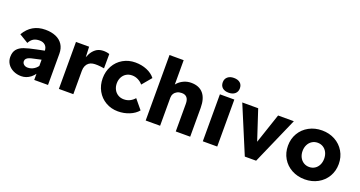

<svg xmlns="http://www.w3.org/2000/svg" viewBox="-42 -1388 3820 2039"><g transform="rotate(20 1867.5 -368.0)"><path d="M267.8 -413.4Q228.2 -413.4 200.8 -398.1Q173.4 -382.8 152.6 -344.4L51.8 -405.4Q91 -473 149.8 -507.5Q208.6 -542 287.4 -542Q355.2 -542 405.6 -520.5Q456 -499 484 -456.5Q512 -414 512 -352.8V0H356.2V-325.8Q356.2 -367.2 332.5 -390.3Q308.8 -413.4 267.8 -413.4ZM33.2 -143Q33.2 -197.6 59.2 -229.3Q85.2 -261 133.3 -278.2Q181.4 -295.4 269.2 -313L433.2 -346.2L424.2 -243.8L274.2 -210.6Q244.2 -204.6 225.4 -197.7Q206.6 -190.8 195.4 -179.1Q184.2 -167.4 184.2 -150.4Q184.2 -128 201.4 -113.4Q218.6 -98.8 245.2 -98.8Q284 -98.8 317.3 -120.6Q350.6 -142.4 367.6 -177.6L392 -135.4Q363.6 -64.4 316.1 -27.2Q268.6 10 211.2 10Q161.2 10 120.5 -9.7Q79.8 -29.4 56.5 -64.2Q33.2 -99 33.2 -143Z M634.8 -531H783.2L790.4 -358.2L769.4 -358.2Q769.8 -361.2 771 -363.2Q785.8 -414.2 804.8 -451.5Q823.8 -488.8 856.2 -514.2Q888.6 -539.6 936.8 -541.6Q955.8 -542.4 976.3 -539.6Q996.8 -536.8 1011 -531L1010.4 -369.2Q926.4 -383.4 880.6 -375.4Q855.8 -371 837.2 -356.6Q818.6 -342.2 808.4 -318.7Q798.2 -295.2 798.2 -264.8V0H634.8Z M1033 -266Q1033 -343.8 1068 -406.9Q1103 -470 1165.1 -506Q1227.2 -542 1303.6 -542Q1375.4 -542 1434.7 -517.4Q1494 -492.8 1528.8 -448L1440 -342Q1419 -368 1386.7 -384.5Q1354.4 -401 1318.4 -401Q1281.6 -401 1253 -383.8Q1224.4 -366.6 1208.3 -335.8Q1192.2 -305 1192.2 -266.6Q1192.2 -228.6 1208.1 -197.8Q1224 -167 1253.1 -149.3Q1282.2 -131.6 1318.8 -131.6Q1355.8 -131.6 1386.1 -146.4Q1416.4 -161.2 1440 -188.8L1528.2 -82.2Q1493.4 -39.6 1433 -14.8Q1372.6 10 1303.6 10Q1227.2 10 1165.1 -26Q1103 -62 1068 -125.1Q1033 -188.2 1033 -266Z M1615.8 -740H1775.8V-423L1748.8 -411Q1758.8 -447.4 1786.3 -477.3Q1813.8 -507.2 1852.5 -524.6Q1891.2 -542 1934.6 -542Q2024.6 -542 2071.7 -487Q2118.8 -432 2118.8 -326V0H1955.8V-313Q1955.8 -360 1935.2 -383.3Q1914.6 -406.6 1874.8 -405.4Q1847.2 -405.4 1825.3 -394Q1803.4 -382.6 1791.1 -362.5Q1778.8 -342.4 1778.8 -318V0H1697.8H1615.8Z M2261.4 -531H2424.4V0H2261.4ZM2246 -662Q2246 -699.8 2272 -722.7Q2298 -745.6 2342.6 -745.6Q2388.2 -745.6 2413.7 -723.8Q2439.2 -702 2439.2 -662Q2439.2 -624.2 2413.2 -601.3Q2387.2 -578.4 2342.3 -578.4Q2297 -578.4 2271.5 -600.2Q2246 -622 2246 -662Z M2514 -531H2694L2824.6 -134.4L2784.6 -130.8L2919 -531H3097L2864 0H2736Z M3127 -266Q3127 -344.6 3164.1 -407.5Q3201.2 -470.4 3267 -506.2Q3332.8 -542 3414.5 -542Q3495.8 -542 3561.3 -506.2Q3626.8 -470.4 3663.9 -407.3Q3701 -344.2 3701 -266Q3701 -187.8 3663.9 -124.7Q3626.8 -61.6 3561.3 -25.8Q3495.8 10 3414.8 10Q3332.7 10 3266.9 -25.8Q3201.2 -61.6 3164.1 -124.3Q3127 -187.1 3127 -266ZM3536 -266Q3536 -305.6 3520.6 -336.7Q3505.2 -367.8 3477.5 -385.4Q3449.8 -403 3414.8 -403Q3379.2 -403 3351.3 -385.4Q3323.4 -367.8 3307.7 -336.7Q3292 -305.6 3292 -266Q3292 -226.9 3307.7 -195.8Q3323.4 -164.8 3351.4 -147.2Q3379.4 -129.6 3414.7 -129.6Q3449.8 -129.6 3477.5 -147.1Q3505.1 -164.5 3520.6 -195.8Q3536 -227 3536 -266Z"/></g></svg>

Font: Easer Grotesk Variable
Style: Regular
Weight: 400
Designer: Boardeaser, Bonnie Shaver-Troup, Thomas Jockin
Foundry: Lexend
Version: Version 1.001;Glyphs 3.1.2 (3151)